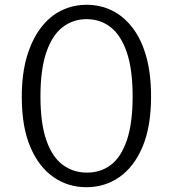

<svg xmlns="http://www.w3.org/2000/svg" viewBox="-20 -772 723 802"><path d="M342 -752Q399 -752 448 -728Q497 -704 534 -655.5Q571 -607 591 -535.5Q611 -464 611 -369Q611 -243 575.5 -159Q540 -75 479 -32.5Q418 10 341 10Q264 10 203 -32.5Q142 -75 106.5 -158.5Q71 -242 71 -367Q71 -463 92 -534.5Q113 -606 150 -655Q187 -704 236 -728Q285 -752 342 -752ZM343 -51Q401 -51 443.5 -83.5Q486 -116 510 -186.5Q534 -257 534 -369Q534 -483 509.5 -554Q485 -625 442 -658.5Q399 -692 342 -692Q285 -692 241.5 -658.5Q198 -625 173.5 -553.5Q149 -482 149 -369Q149 -257 173.5 -186.5Q198 -116 242 -83.5Q286 -51 343 -51Z"/></svg>

Font: Libre Franklin Light
Style: Regular
Weight: 300
Designer: Pablo Impallari, Rodrigo Fuenzalida, Nhung Nguyen
Foundry: Impallari Type
Version: Version 3.000